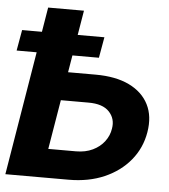

<svg xmlns="http://www.w3.org/2000/svg" viewBox="-52 -775 726 823"><g transform="rotate(5 311.0 -364.0)"><path d="M176.1 -458.8H350.1Q436.4 -458.8 494.5 -430.8Q552.5 -402.7 578.2 -352Q603.9 -301.3 592.3 -232.4Q580.9 -163.7 537.9 -111.4Q495 -59.1 427.4 -29.5Q359.9 0 273.3 0H1.5L122 -727.5H276.1L175.3 -124H294Q335.4 -124 366.4 -139Q397.4 -153.9 416.3 -179Q435.3 -204.1 439.7 -234Q447.4 -277.1 419.2 -307.1Q391.1 -337 329.2 -336.7H155.8ZM3.4 -532.2 19.2 -621.7H373.3L357.5 -532.2Z"/></g></svg>

Font: Inter Tight
Style: Italic
Weight: 400
Italic angle: -9.39999°
Designer: Rasmus Andersson
Foundry: rsms
Version: Version 3.002